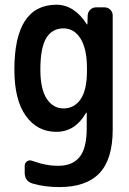

<svg xmlns="http://www.w3.org/2000/svg" viewBox="-20 -550 540 801"><path d="M245.1 -431.6Q197.3 -431.6 172.9 -391.1Q148.4 -350.6 148.4 -259.8Q148.4 -178.7 174.8 -138.2Q201.2 -97.7 245.1 -97.7Q290 -97.7 316.4 -136.2Q342.8 -174.8 342.8 -254.9V-264.6Q342.8 -346.7 315.9 -389.2Q289.1 -431.6 245.1 -431.6ZM40 -259.8Q40 -529.3 214.8 -530.3Q290 -530.3 341.8 -449.2Q341.8 -448.2 343.8 -448.2Q344.7 -448.2 344.7 -449.2L345.7 -485.4Q346.7 -500 356.9 -509.8Q367.2 -519.5 381.8 -519.5H415Q429.7 -519.5 439.9 -509.8Q450.2 -500 450.2 -485.4V-9.8Q450.2 114.3 395 172.4Q339.8 230.5 227.5 230.5Q166 230.5 116.2 215.8Q83 206.1 83 169.9V142.6Q83 129.9 92.8 123Q102.5 116.2 115.2 121.1Q173.8 142.6 224.6 141.6Q282.2 141.6 312 105Q341.8 68.4 341.8 -14.6V-79.1Q341.8 -80.1 340.8 -80.1Q338.9 -80.1 338.9 -79.1Q293.9 0 214.8 0Q135.7 0 87.9 -66.4Q40 -132.8 40 -259.8Z"/></svg>

Font: Rounded-L Mgen+ 1m medium
Style: Regular
Weight: 500
Designer: [Source Han Sans]
Ryoko NISHIZUKA  (kana & ideographs); Paul D. Hunt (Latin, Greek & Cyrillic); Wenlong ZHANG  (bopomofo
Version: Version 1.059.20150602